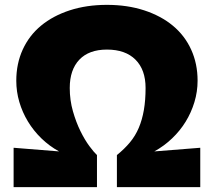

<svg xmlns="http://www.w3.org/2000/svg" viewBox="-20 -770 880 790"><path d="M36 -162 223 -147Q183 -169 150.5 -200.5Q118 -232 95 -270Q72 -308 59.5 -350.5Q47 -393 47 -438Q47 -508 73.5 -566Q100 -624 149 -664.5Q198 -705 267 -727.5Q336 -750 420 -750Q504 -750 573 -727.5Q642 -705 691 -664.5Q740 -624 766.5 -566Q793 -508 793 -438Q793 -393 780 -350Q767 -307 744 -269.5Q721 -232 688 -200.5Q655 -169 615 -147L804 -162V0H461V-132Q492 -157 514.5 -184Q537 -211 551 -244Q565 -277 572 -317.5Q579 -358 579 -408Q579 -483 537.5 -524.5Q496 -566 420 -566Q346 -566 306.5 -524.5Q267 -483 267 -408Q267 -358 280 -312.5Q293 -267 311 -230.5Q329 -194 348 -168.5Q367 -143 379 -132V0H36Z"/></svg>

Font: Encode Sans Wide
Style: Black
Weight: 900
Designer: Pablo Impallari, Andres Torresi
Foundry: Pablo Impallari, Andres Torresi
Version: Version 1.000; ttfautohint (v1.00) -l 8 -r 50 -G 200 -x 14 -